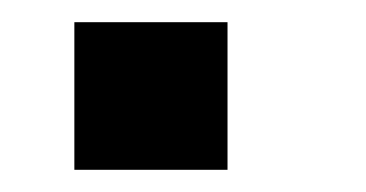

<svg xmlns="http://www.w3.org/2000/svg" viewBox="-20 -126 330 173"><path d="M185 -106V27H47V-106Z"/></svg>

Font: SUIT ExtraBold
Style: Regular
Weight: 800
Designer: Sunn Youn; Korean Glyphs from Source Han Sans (Sandoll Communications; Soo-young Jang, Joo-yeon Kang)
Foundry: Sunn
Version: Version 1.008